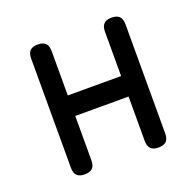

<svg xmlns="http://www.w3.org/2000/svg" viewBox="-105 -671 810 792"><g transform="rotate(-20 300.0 -275.0)"><path d="M138 10Q115 10 104 -1Q93 -12 93 -35V-515Q93 -538 104 -549Q115 -560 138 -560Q161 -560 172 -549Q183 -538 183 -515V-320H417V-515Q417 -538 428 -549Q439 -560 462 -560Q485 -560 496 -549Q507 -538 507 -515V-35Q507 -12 496 -1Q485 10 462 10Q439 10 428 -1Q417 -12 417 -35V-230H183V-35Q183 -12 172 -1Q161 10 138 10Z"/></g></svg>

Font: Maple Mono
Style: Regular
Weight: 400
Monospace: yes
Designer: subframe7536
Version: Version 7.300